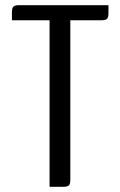

<svg xmlns="http://www.w3.org/2000/svg" viewBox="-20 -720 462 740"><path d="M398 -700V-669Q398 -653 392.5 -647.5Q387 -642 371 -642H251V-27Q251 -11 245.5 -5.5Q240 0 224 0H171V-642H26V-673Q26 -689 31.5 -694.5Q37 -700 53 -700Z"/></svg>

Font: Rationale
Style: Regular
Weight: 400
Designer: Cyreal (www.cyreal.org)
Foundry: Cyreal (www.cyreal.org)
Version: Version 1.011